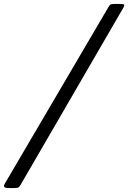

<svg xmlns="http://www.w3.org/2000/svg" viewBox="-75 -800 648 970"><path d="M502 -780H534.5Q551 -780 552.5 -775.5Q554 -771 548.5 -761.5L29.5 133Q23.5 143.5 18.2 146.8Q13 150 -3 150H-28Q-48.5 150 -53 144.8Q-57.5 139.5 -50.5 127.5L471.5 -762Q477 -771.5 481.5 -775.8Q486 -780 502 -780Z"/></svg>

Font: Besley* Condensed Semi
Style: Italic
Weight: 600
Width: 3
Italic angle: -13°
Designer: Owen Earl
Foundry: indestructible type*
Version: Version 3.000; ttfautohint (v1.8.3)